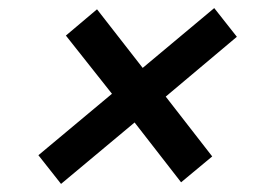

<svg xmlns="http://www.w3.org/2000/svg" viewBox="-20 -600 640 475"><path d="M131 -145 75 -216 257 -368 143 -512 220 -577 333 -432 510 -580 566 -509 390 -361 505 -213 428 -149 313 -297Z"/></svg>

Font: Mona Sans ExtraLight SemiBold
Style: Italic
Weight: 600
Italic angle: -11.6951°
Version: Version 2.000